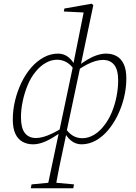

<svg xmlns="http://www.w3.org/2000/svg" viewBox="-20 -765 732 1035"><path d="M146 250 150 229 254 219H271L379 229L375 250ZM158 13Q127 13 102 -0.5Q77 -14 63 -43.5Q49 -73 49 -121Q49 -173 61.5 -224Q74 -275 96 -320.5Q118 -366 148.5 -401Q179 -436 216 -456Q253 -476 293 -476Q325 -476 350 -456Q375 -436 391 -396L395 -395L386 -380Q366 -413 341.5 -428Q317 -443 287 -443Q257 -443 227.5 -426.5Q198 -410 175 -382Q148 -351 130 -308Q112 -265 102.5 -219.5Q93 -174 93 -133Q93 -75 114 -48Q135 -21 174 -21Q192 -21 213.5 -27Q235 -33 261.5 -45.5Q288 -58 320 -78L325 -63L320 -61Q290 -38 261 -21Q232 -4 206.5 4.5Q181 13 158 13ZM234 250 299 -58 301 -65 373 -406 374 -414 434 -713 445 -697 324 -703 327 -719 474 -745 483 -737 414 -408 412 -401 339 -56 338 -46Q327 8 317.5 51Q308 94 301 129Q294 164 288.5 193.5Q283 223 278 250ZM419 13Q388 13 362.5 -7.5Q337 -28 321 -66L317 -67L327 -82Q347 -50 370.5 -35Q394 -20 424 -20Q456 -20 486.5 -38Q517 -56 541 -88Q566 -119 583 -160.5Q600 -202 608.5 -246.5Q617 -291 617 -330Q617 -389 595.5 -415.5Q574 -442 535 -442Q518 -442 497 -436.5Q476 -431 450.5 -418Q425 -405 393 -383L388 -402H392Q423 -427 451 -443.5Q479 -460 504.5 -468Q530 -476 552 -476Q584 -476 608.5 -462.5Q633 -449 647 -419.5Q661 -390 661 -342Q661 -290 648.5 -239Q636 -188 614 -143Q592 -98 562 -62.5Q532 -27 495.5 -7Q459 13 419 13Z"/></svg>

Font: Source Serif 4 36pt Light
Style: Italic
Weight: 300
Italic angle: -12°
Designer: Frank Grießhammer
Foundry: Adobe Systems Incorporated
Version: Version 4.004;hotconv 1.0.116;makeotfexe 2.5.65601